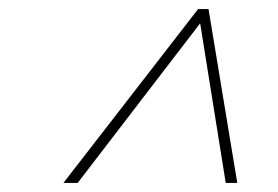

<svg xmlns="http://www.w3.org/2000/svg" viewBox="-20 -735 615 424"><path d="M478.5 -331 422 -683.5 151.5 -331H120L417.5 -715H440.5L504 -331Z"/></svg>

Font: Newsreader Display Light
Style: Italic
Weight: 300
Italic angle: -17°
Designer: Hugues Gentile
Foundry: Production Type
Version: Version 1.001